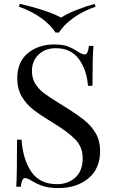

<svg xmlns="http://www.w3.org/2000/svg" viewBox="-20 -946 580 980"><path d="M378 -682Q400 -668 412 -668Q421 -668 426 -678.5Q431 -689 434 -712H457Q452 -654 452 -508H429Q423 -589 382.5 -644.5Q342 -700 265 -700Q211 -700 177 -667.5Q143 -635 143 -584Q143 -546 160.5 -518Q178 -490 205 -470Q232 -450 282 -419L311 -401Q374 -362 410.5 -332.5Q447 -303 469 -265Q491 -227 491 -176Q491 -85 431 -35.5Q371 14 279 14Q231 14 200.5 4Q170 -6 142 -23Q120 -37 108 -37Q99 -37 94 -26.5Q89 -16 86 7H63Q67 -48 67 -233H90Q97 -132 140 -69Q183 -6 272 -6Q326 -6 364 -39.5Q402 -73 402 -139Q402 -195 364.5 -234Q327 -273 246 -322Q187 -358 150.5 -386Q114 -414 91 -453.5Q68 -493 68 -546Q68 -630 122 -674.5Q176 -719 256 -719Q300 -719 325.5 -709.5Q351 -700 378 -682ZM468 -912Q404 -890 354.5 -854.5Q305 -819 281 -780H263Q239 -819 189.5 -854.5Q140 -890 76 -912L81 -926Q141 -913 199.5 -894Q258 -875 292 -856Q320 -875 367.5 -894Q415 -913 463 -926Z"/></svg>

Font: Playfair Display SC
Style: Regular
Weight: 400
Designer: Claus Eggers Sørensen
Foundry: Claus Eggers Sørensen
Version: Version 1.200; ttfautohint (v1.6)